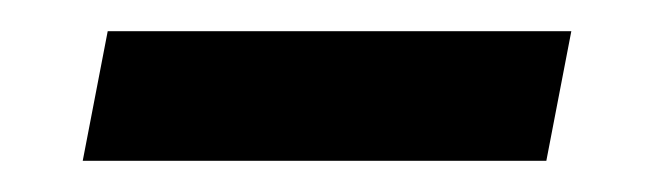

<svg xmlns="http://www.w3.org/2000/svg" viewBox="-20 -281 416 123"><path d="M33 -178 49 -261H346L330 -178Z"/></svg>

Font: Ysabeau Infant SemiBold
Style: Italic
Weight: 600
Italic angle: -12°
Designer: Christian Thalmann (Catharsis Fonts)
Version: Version 2.002; featfreeze: ss01,ss02,lnum